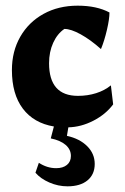

<svg xmlns="http://www.w3.org/2000/svg" viewBox="-20 -438 441 677"><path d="M221 11 216 41Q261 51 287.5 77.5Q314 104 314 140Q314 177 288.5 198Q263 219 218 219Q185 219 154 205.5Q123 192 105 171L117 136Q146 155 178 155Q202 155 216 143.5Q230 132 230 112Q230 89 211.5 73Q193 57 159 50L170 8Q99 -4 60.5 -55Q22 -106 22 -191Q22 -257 51.5 -308.5Q81 -360 133.5 -389Q186 -418 254 -418Q321 -418 366 -394Q366 -371 357 -332.5Q348 -294 336 -265Q299 -298 264.5 -317Q230 -336 207 -336Q182 -319 167.5 -287Q153 -255 153 -215Q153 -100 255 -100Q289 -100 319 -109.5Q349 -119 371 -137L379 -70Q353 -35 309.5 -12.5Q266 10 221 11Z"/></svg>

Font: Mirza
Style: Bold
Weight: 700
Designer: Arabic design by Kourosh Beigpour, Latin design by Eduardo Tunni, engineering by Lasse Fister
Version: Version 1.0010g